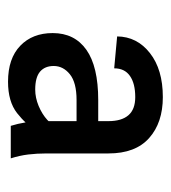

<svg xmlns="http://www.w3.org/2000/svg" viewBox="6 -768 424 476"><g transform="rotate(90 218.0 -530.0)"><path d="M280.3 -420.9V-586.9Q280.3 -619.6 265.6 -636.5Q251 -653.3 220.7 -653.3Q187 -653.3 168.2 -640.1Q149.4 -627 149.4 -601.1L70.3 -608.4Q70.8 -657.7 111.6 -689.7Q152.3 -721.7 220.7 -721.7Q284.2 -721.7 322.3 -687.7Q360.4 -653.8 360.4 -586.9V-433.6Q360.4 -409.7 363 -387.9Q365.7 -366.2 372.6 -344.7H292Q286.6 -361.8 283.4 -381.6Q280.3 -401.4 280.3 -420.9ZM300.3 -561.5V-507.8H228Q184.6 -507.8 164.1 -491.2Q143.6 -474.6 143.6 -451.2Q143.6 -429.2 157.7 -417.2Q171.9 -405.3 202.1 -405.3Q222.2 -405.3 242.7 -413.8Q263.2 -422.4 277.3 -435.3Q291.5 -448.2 293 -460.9L301.8 -406.7Q289.1 -382.8 260.5 -360.4Q231.9 -337.9 182.6 -337.9Q125 -337.9 93.5 -368.2Q62 -398.4 62 -448.7Q62 -502.9 103.5 -532.2Q145 -561.5 228 -561.5Z"/></g></svg>

Font: V-Inter
Style: Regular-375
Weight: 375
Designer: Rasmus Andersson
Foundry: rsms
Version: Version 4.000;git-4146feb